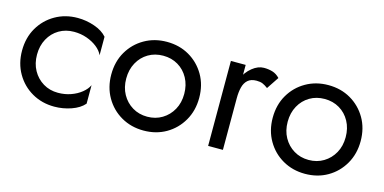

<svg xmlns="http://www.w3.org/2000/svg" viewBox="-54 -732 2007 1004"><g transform="rotate(15 949.0 -230.0)"><path d="M111 -230Q111 -278 131.5 -315.5Q152 -353 187.5 -374Q223 -395 268 -395Q305 -395 337.5 -383.5Q370 -372 394 -353Q418 -334 428 -311V-411Q404 -439 359.5 -454.5Q315 -470 268 -470Q201 -470 147 -439Q93 -408 61.5 -354Q30 -300 30 -230Q30 -161 61.5 -106.5Q93 -52 147 -21Q201 10 268 10Q315 10 359.5 -5.5Q404 -21 428 -49V-149Q418 -127 394 -107.5Q370 -88 337.5 -76.5Q305 -65 268 -65Q223 -65 187.5 -86.5Q152 -108 131.5 -145Q111 -182 111 -230Z M513 -230Q513 -161 544.5 -106.5Q576 -52 630 -21Q684 10 751 10Q819 10 872.5 -21Q926 -52 957.5 -106.5Q989 -161 989 -230Q989 -300 957.5 -354Q926 -408 872.5 -439Q819 -470 751 -470Q684 -470 630 -439Q576 -408 544.5 -354Q513 -300 513 -230ZM594 -230Q594 -278 614.5 -315.5Q635 -353 670.5 -374Q706 -395 751 -395Q796 -395 831.5 -374Q867 -353 887.5 -315.5Q908 -278 908 -230Q908 -182 887.5 -145Q867 -108 831.5 -86.5Q796 -65 751 -65Q706 -65 670.5 -86.5Q635 -108 614.5 -145Q594 -182 594 -230Z M1179 -460H1099V0H1179ZM1318 -372 1362 -438Q1344 -457 1322.5 -463.5Q1301 -470 1276 -470Q1244 -470 1213 -445Q1182 -420 1162.5 -377.5Q1143 -335 1143 -280H1179Q1179 -313 1185.5 -339Q1192 -365 1209 -380Q1226 -395 1256 -395Q1276 -395 1289 -389.5Q1302 -384 1318 -372Z M1387 -230Q1387 -161 1418.5 -106.5Q1450 -52 1504 -21Q1558 10 1625 10Q1693 10 1746.5 -21Q1800 -52 1831.5 -106.5Q1863 -161 1863 -230Q1863 -300 1831.5 -354Q1800 -408 1746.5 -439Q1693 -470 1625 -470Q1558 -470 1504 -439Q1450 -408 1418.5 -354Q1387 -300 1387 -230ZM1468 -230Q1468 -278 1488.5 -315.5Q1509 -353 1544.5 -374Q1580 -395 1625 -395Q1670 -395 1705.5 -374Q1741 -353 1761.5 -315.5Q1782 -278 1782 -230Q1782 -182 1761.5 -145Q1741 -108 1705.5 -86.5Q1670 -65 1625 -65Q1580 -65 1544.5 -86.5Q1509 -108 1488.5 -145Q1468 -182 1468 -230Z"/></g></svg>

Font: Glinicke Jost Regular
Style: Regular
Weight: 400
Version: Version 3.710